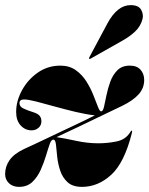

<svg xmlns="http://www.w3.org/2000/svg" viewBox="-22 -719 582 749"><path d="M492.5 -200.5Q463.5 -84.5 412 -37.2Q360.5 10 298 10Q261.5 10 241.8 -8Q222 -26 213 -53Q204 -80 201.2 -107Q198.5 -134 196.5 -153.2Q194.5 -172.5 188 -174Q179 -176.5 172.5 -158.5Q166 -140.5 157.8 -112.8Q149.5 -85 137 -56.8Q124.5 -28.5 104.2 -9.2Q84 10 52.5 10Q28 10 13 -4.2Q-2 -18.5 -2 -40Q-2 -69.5 15.2 -94.2Q32.5 -119 71.5 -137.5Q96.5 -149 122.5 -161.2Q148.5 -173.5 175 -186V-186.5H176Q201.5 -198.5 227.2 -210.8Q253 -223 278.5 -235Q297.5 -244 315.5 -252.8Q333.5 -261.5 348 -269Q315 -272.5 274 -282.2Q233 -292 192.5 -303.2Q152 -314.5 119.8 -322.8Q87.5 -331 71.5 -331Q54 -331 54 -316.5Q54 -303 69.2 -295.8Q84.5 -288.5 108.5 -281Q126 -275.5 132.8 -267Q139.5 -258.5 139.5 -245.5Q139.5 -230 128 -220.2Q116.5 -210.5 101.5 -210.5Q76 -210.5 58.5 -229.8Q41 -249 41 -282Q41 -325 63.8 -366.8Q86.5 -408.5 125.5 -435.8Q164.5 -463 213.5 -463Q249 -463 274 -445Q299 -427 315.5 -400.5Q332 -374 342.5 -347.2Q353 -320.5 360 -302.5Q367 -284.5 372.5 -284.5Q379.5 -284.5 383.8 -302.5Q388 -320.5 393.2 -347Q398.5 -373.5 408.2 -400.2Q418 -427 436 -445Q454 -463 484.5 -463Q512 -463 526.2 -447Q540.5 -431 540.5 -407Q540.5 -375.5 519.2 -351.5Q498 -327.5 456.5 -307Q420 -290 375.5 -268.2Q331 -246.5 284.5 -224.5Q260.5 -213 237.8 -202.5Q215 -192 198.5 -184Q229.5 -179.5 274.2 -169.8Q319 -160 361.5 -160Q397 -160 432.8 -167.2Q468.5 -174.5 486 -203.5Q490 -210 492.5 -209.5Q494.5 -209 492.5 -200.5ZM397 -627.5Q435.5 -699 487.5 -699Q518.5 -699 528.5 -681Q538.5 -663 534 -645Q526.5 -616 505 -596Q483.5 -576 457.5 -561.5L331 -490Q327 -488 325.5 -490.5Q324.5 -491.5 327 -496.5Z"/></svg>

Font: Fraunces 144pt S000 Black
Style: Italic
Weight: 900
Italic angle: -16°
Version: Version 1.000; ttfautohint (v1.8.3)